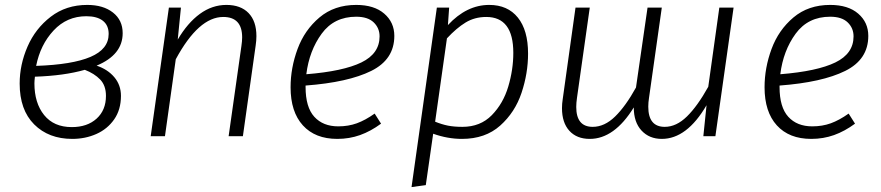

<svg xmlns="http://www.w3.org/2000/svg" viewBox="-20 -554 3584 781"><path d="M479 -419Q479 -331 373 -287Q418 -272 445 -240Q472 -208 472 -164Q472 -108 444.5 -68.5Q417 -29 372 -9Q327 11 274 11Q178 11 119 -48Q60 -107 60 -214Q60 -291 92 -364.5Q124 -438 186.5 -486Q249 -534 335 -534Q400 -534 439.5 -503Q479 -472 479 -419ZM127 -286Q274 -291 348 -322.5Q422 -354 422 -416Q422 -451 398.5 -469.5Q375 -488 331 -488Q252 -488 198 -430Q144 -372 127 -286ZM122 -242Q120 -224 120 -215Q120 -135 159.5 -86Q199 -37 272 -37Q335 -37 373 -71.5Q411 -106 411 -164Q411 -206 387.5 -230.5Q364 -255 325 -270Q241 -246 122 -242Z M1023 -407Q1023 -389 1020 -369L968 0H910L962 -367Q965 -387 965 -402Q965 -485 888 -485Q788 -485 695 -313L651 0H593L667 -523H716L703 -393Q743 -461 793 -497.5Q843 -534 901 -534Q959 -534 991 -501Q1023 -468 1023 -407Z M1223 -206V-200Q1223 -118 1258.5 -79Q1294 -40 1356 -40Q1397 -40 1431.5 -52.5Q1466 -65 1504 -92L1530 -51Q1488 -20 1444.5 -4.5Q1401 11 1352 11Q1262 11 1212 -44Q1162 -99 1162 -199Q1162 -278 1190.5 -355Q1219 -432 1279.5 -483Q1340 -534 1429 -534Q1502 -534 1543 -498.5Q1584 -463 1584 -408Q1584 -312 1490 -265.5Q1396 -219 1223 -206ZM1226 -252Q1376 -264 1450 -300Q1524 -336 1524 -406Q1524 -440 1500 -463Q1476 -486 1429 -486Q1339 -486 1288.5 -417Q1238 -348 1226 -252Z M1757 -523H1807L1802 -452Q1878 -534 1970 -534Q2045 -534 2086.5 -482.5Q2128 -431 2128 -336Q2128 -256 2101.5 -176.5Q2075 -97 2014.5 -43Q1954 11 1859 11Q1801 11 1742 -10L1712 199L1654 207ZM2068 -339Q2068 -485 1958 -485Q1911 -485 1874 -462.5Q1837 -440 1798 -398L1750 -59Q1777 -48 1802 -43Q1827 -38 1861 -38Q1934 -38 1980.5 -85.5Q2027 -133 2047.5 -202Q2068 -271 2068 -339Z M2964 -523 2890 0H2841L2854 -126Q2774 11 2672 11Q2621 11 2589.5 -23Q2558 -57 2558 -117Q2479 11 2379 11Q2326 11 2296 -22Q2266 -55 2266 -114Q2266 -132 2269 -151L2321 -523H2379L2327 -156Q2324 -135 2324 -119Q2324 -38 2391 -38Q2439 -38 2482 -80Q2525 -122 2567 -198L2614 -523H2672L2620 -156Q2617 -137 2617 -120Q2617 -38 2684 -38Q2731 -38 2774 -80Q2817 -122 2861 -201L2906 -523Z M3151 -206V-200Q3151 -118 3186.5 -79Q3222 -40 3284 -40Q3325 -40 3359.5 -52.5Q3394 -65 3432 -92L3458 -51Q3416 -20 3372.5 -4.5Q3329 11 3280 11Q3190 11 3140 -44Q3090 -99 3090 -199Q3090 -278 3118.5 -355Q3147 -432 3207.5 -483Q3268 -534 3357 -534Q3430 -534 3471 -498.5Q3512 -463 3512 -408Q3512 -312 3418 -265.5Q3324 -219 3151 -206ZM3154 -252Q3304 -264 3378 -300Q3452 -336 3452 -406Q3452 -440 3428 -463Q3404 -486 3357 -486Q3267 -486 3216.5 -417Q3166 -348 3154 -252Z"/></svg>

Font: FiraGO Light
Style: Italic
Weight: 300
Italic angle: -8°
Designer: bBox Type GmbH
Foundry: bBox Type GmbH
Version: Version 1.001